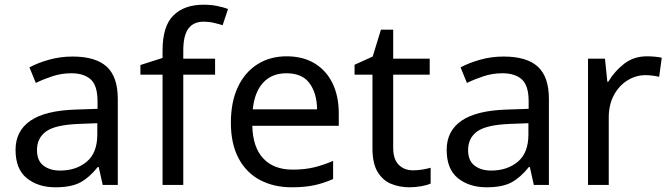

<svg xmlns="http://www.w3.org/2000/svg" viewBox="-20 -785 2844 815"><path d="M288 -545Q386 -545 433 -502Q480 -459 480 -365V0H416L399 -76H395Q360 -32 321.5 -11Q283 10 215 10Q142 10 94 -28.5Q46 -67 46 -149Q46 -229 109 -272.5Q172 -316 303 -320L394 -323V-355Q394 -422 365 -448Q336 -474 283 -474Q241 -474 203 -461.5Q165 -449 132 -433L105 -499Q140 -518 188 -531.5Q236 -545 288 -545ZM314 -259Q214 -255 175.5 -227Q137 -199 137 -148Q137 -103 164.5 -82Q192 -61 235 -61Q303 -61 348 -98.5Q393 -136 393 -214V-262Z M893 -468H758V0H670V-468H576V-509L670 -539V-570Q670 -674 716 -719.5Q762 -765 844 -765Q876 -765 902.5 -759.5Q929 -754 948 -747L925 -678Q909 -683 888 -688Q867 -693 845 -693Q801 -693 779.5 -663.5Q758 -634 758 -571V-536H893Z M1197 -546Q1266 -546 1315.5 -516Q1365 -486 1391.5 -431.5Q1418 -377 1418 -304V-251H1051Q1053 -160 1097.5 -112.5Q1142 -65 1222 -65Q1273 -65 1312.5 -74.5Q1352 -84 1394 -102V-25Q1353 -7 1313 1.5Q1273 10 1218 10Q1142 10 1083.5 -21Q1025 -52 992.5 -113.5Q960 -175 960 -264Q960 -352 989.5 -415Q1019 -478 1072.5 -512Q1126 -546 1197 -546ZM1196 -474Q1133 -474 1096.5 -433.5Q1060 -393 1053 -321H1326Q1325 -389 1294 -431.5Q1263 -474 1196 -474Z M1733 -62Q1753 -62 1774 -65.5Q1795 -69 1808 -73V-6Q1794 1 1768 5.5Q1742 10 1718 10Q1676 10 1640.5 -4.5Q1605 -19 1583 -55Q1561 -91 1561 -156V-468H1485V-510L1562 -545L1597 -659H1649V-536H1804V-468H1649V-158Q1649 -109 1672.5 -85.5Q1696 -62 1733 -62Z M2118 -545Q2216 -545 2263 -502Q2310 -459 2310 -365V0H2246L2229 -76H2225Q2190 -32 2151.5 -11Q2113 10 2045 10Q1972 10 1924 -28.5Q1876 -67 1876 -149Q1876 -229 1939 -272.5Q2002 -316 2133 -320L2224 -323V-355Q2224 -422 2195 -448Q2166 -474 2113 -474Q2071 -474 2033 -461.5Q1995 -449 1962 -433L1935 -499Q1970 -518 2018 -531.5Q2066 -545 2118 -545ZM2144 -259Q2044 -255 2005.5 -227Q1967 -199 1967 -148Q1967 -103 1994.5 -82Q2022 -61 2065 -61Q2133 -61 2178 -98.5Q2223 -136 2223 -214V-262Z M2726 -546Q2741 -546 2758.5 -544.5Q2776 -543 2789 -540L2778 -459Q2765 -462 2749.5 -464Q2734 -466 2720 -466Q2679 -466 2643 -443.5Q2607 -421 2585.5 -380.5Q2564 -340 2564 -286V0H2476V-536H2548L2558 -438H2562Q2588 -482 2629 -514Q2670 -546 2726 -546Z"/></svg>

Font: Noto Sans Old Italic
Style: Regular
Weight: 400
Designer: Monotype Design Team
Foundry: Monotype Imaging Inc.
Version: Version 2.003; ttfautohint (v1.8.4.7-5d5b)